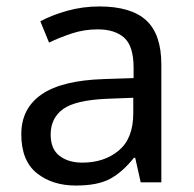

<svg xmlns="http://www.w3.org/2000/svg" viewBox="-20 -565 601 595"><path d="M288 -545Q386 -545 433 -502Q480 -459 480 -365V0H416L399 -76H395Q360 -32 321.5 -11Q283 10 215 10Q142 10 94 -28.5Q46 -67 46 -149Q46 -229 109 -272.5Q172 -316 303 -320L394 -323V-355Q394 -422 365 -448Q336 -474 283 -474Q241 -474 203 -461.5Q165 -449 132 -433L105 -499Q140 -518 188 -531.5Q236 -545 288 -545ZM314 -259Q214 -255 175.5 -227Q137 -199 137 -148Q137 -103 164.5 -82Q192 -61 235 -61Q303 -61 348 -98.5Q393 -136 393 -214V-262Z"/></svg>

Font: Noto Sans Chorasmian
Style: Regular
Weight: 400
Designer: Federico Parra Barrios
Foundry: Google LLC
Version: Version 1.004; ttfautohint (v1.8.4.7-5d5b)